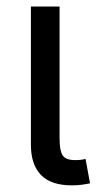

<svg xmlns="http://www.w3.org/2000/svg" viewBox="-20 -559 305 582"><path d="M198.2 2.9Q134.8 2.9 104.2 -28.6Q73.7 -60.1 73.7 -120.1V-539.1H160.6V-139.2Q160.6 -102.5 169.9 -88.1Q179.2 -73.7 207.5 -73.7Q219.2 -73.7 226.3 -74.7Q233.4 -75.7 239.3 -77.1L252.9 -3.4Q242.7 -1 228 1Q213.4 2.9 198.2 2.9Z"/></svg>

Font: Inter 18pt
Style: Regular
Weight: 400
Designer: Rasmus Andersson
Foundry: rsms
Version: Version 4.001;git-66647c0bb